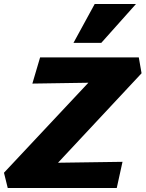

<svg xmlns="http://www.w3.org/2000/svg" viewBox="-20 -947 733 967"><path d="M19 0 0 -77 527 -639 602 -533 143 -526 182 -658H679L693 -578L171 -19L105 -125L597 -132L568 0ZM350 -731 457 -927H665L490 -731Z"/></svg>

Font: Ysabeau Infant Black
Style: Italic
Weight: 900
Italic angle: -12°
Designer: Christian Thalmann (Catharsis Fonts)
Version: Version 2.001;gftools[0.9.30]; featfreeze: ss01,ss02,lnum